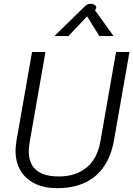

<svg xmlns="http://www.w3.org/2000/svg" viewBox="-20 -971 695 1001"><path d="M61 -185Q61 -206 66 -238L147 -700H217L135 -232Q130 -202 130 -183Q130 -51 287 -51Q373 -51 430 -96.5Q487 -142 503 -232L585 -700H655L574 -238Q552 -116 477 -53Q402 10 279 10Q177 10 119 -42.5Q61 -95 61 -185ZM415 -931Q427 -943 434 -947Q441 -951 451 -951Q466 -951 474 -945Q482 -939 482 -931Q482 -926 479 -923L475 -918L572 -783H498L434 -886L337 -783H264Z"/></svg>

Font: Niramit Light
Style: Italic
Weight: 300
Italic angle: -10°
Designer: Katatrad Aksorn Co.,Ltd.
Foundry: Cadson Demak Co.,Ltd.
Version: Version 1.000; ttfautohint (v1.6)